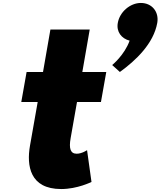

<svg xmlns="http://www.w3.org/2000/svg" viewBox="-20 -1257 1086 1299"><path d="M933 -1237C861 -1237 790 -1177 777 -1102C766 -1042 802 -996 857 -982C822 -884 739 -817 739 -817L791 -770C899 -848 1019 -962 1044 -1102C1057 -1177 1008 -1237 933 -1237ZM271 -770H160L124 -567H235L183 -272C159 -136 182 22 394 22C504 22 599 -26 599 -26L569 -241C569 -241 534 -217 499 -217C457 -217 445 -251 458 -323L501 -567H663L699 -770H537L587 -1057H321Z"/></svg>

Font: Hussar Dziwak
Style: Kur
Weight: 400
Version: Version 1.022